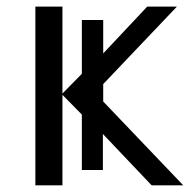

<svg xmlns="http://www.w3.org/2000/svg" viewBox="-20 -555 573 575"><path d="M225.1 -211.9 167 -271V0H85.9V-535.2H167V-274.9L225.1 -334V-495.1H289.1V-395L420.9 -535.2H509.8L289.1 -303.2V-251L528.8 0H434.1L288.1 -153.8V-45.9H225.1Z"/></svg>

Font: XL-Viking
Style: Regular
Weight: 400
Foundry: Ascender Corporation
Version: Version 1.10 March 23, 2015